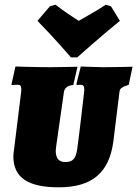

<svg xmlns="http://www.w3.org/2000/svg" viewBox="-20 -791 586 820"><path d="M193 -764 140 -702C208 -633 283 -546 283 -546H310C310 -546 407 -633 492 -702L454 -764L432 -771C391 -744 343 -717 316 -702C293 -717 251 -744 217 -771ZM220 -167 252 -391C254 -415 266 -425 293 -428L311 -506C311 -506 229 -504 198 -504C129 -504 46 -507 46 -507L29 -431L30 -428C30 -428 45 -429 53 -429C66 -429 71 -426 71 -409C71 -403 70 -396 69 -387L40 -153C38 -142 37 -132 37 -122C38 -32 100 9 231 9C373 9 446 -53 464 -186L490 -397C492 -413 497 -418 530 -429L546 -506C546 -506 475 -504 422 -504C393 -504 325 -507 325 -507L306 -431L309 -428C309 -428 317 -429 324 -429C335 -429 340 -424 340 -409C340 -403 339 -396 338 -387C338 -387 317 -203 310 -156C304 -113 291 -99 259 -99C231 -99 218 -115 218 -148C218 -151 219 -161 220 -167Z"/></svg>

Font: Alegreya SC Black
Style: Italic
Weight: 900
Italic angle: -7°
Designer: Juan Pablo del Peral
Foundry: Huerta Tipografica
Version: Version 2.007;PS 002.007;hotconv 1.0.88;makeotf.lib2.5.64775